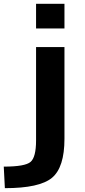

<svg xmlns="http://www.w3.org/2000/svg" viewBox="-51 -771 449 1010"><path d="M138.7 -621.1V-751H288.1V-621.1ZM138.7 -32.2V-523.4H288.1V-41Q288.1 109.4 222.7 164.1Q157.2 218.8 -25.4 218.8L-31.2 105.5Q81.1 105.5 109.9 80.6Q138.7 55.7 138.7 -32.2Z"/></svg>

Font: Nasu
Style: Bold
Weight: 700
Designer: Ryoko NISHIZUKA (kana &amp; ideographs); Paul D. Hunt (Latin, Greek &amp; Cyrillic); Wenlong ZHANG (bopomofo); Sandoll C
Version: Version 2014.1215